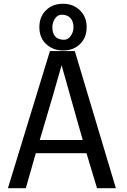

<svg xmlns="http://www.w3.org/2000/svg" viewBox="-20 -999 672 1019"><path d="M22 0ZM595 0H495L439 -186H170L117 0H22L245 -728H377ZM419 -256 357 -475 307 -653Q278 -552 257 -479L191 -256ZM307 -921Q286 -921 272 -900.5Q258 -880 258 -855Q258 -788 320 -788Q341 -788 355.5 -808.5Q370 -829 370 -854Q370 -886 353.5 -903.5Q337 -921 307 -921ZM440 -855Q440 -800 405 -765.5Q370 -731 315 -731Q262 -731 225.5 -764.5Q189 -798 189 -855Q189 -910 224 -944.5Q259 -979 314 -979Q369 -979 404.5 -944Q440 -909 440 -855Z"/></svg>

Font: Myanmar Chatu
Style: Regular
Weight: 400
Designer: Danh Hong
Foundry: Google Inc.
Version: Version 2.00 November 20, 2015